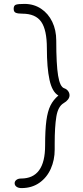

<svg xmlns="http://www.w3.org/2000/svg" viewBox="-20 -786 426 983"><path d="M55 152Q55 142 64 135Q73 128 88 128Q211 128 211 -41Q211 -121 217.5 -169Q224 -217 238.5 -246Q253 -275 279 -297Q247 -315 233.5 -377Q220 -439 220 -539Q220 -633 191 -674.5Q162 -716 94 -716Q72 -716 61 -720.5Q50 -725 50 -741Q50 -758 61.5 -762Q73 -766 105 -766Q153 -766 190 -741.5Q227 -717 247.5 -674.5Q268 -632 268 -578Q268 -456 277.5 -398.5Q287 -341 309 -334Q321 -330 328.5 -320Q336 -310 336 -298Q336 -287 328 -276.5Q320 -266 306 -258Q277 -241 268.5 -189Q260 -137 260 -51V-20Q260 33 240 78Q220 123 181.5 150Q143 177 90 177Q74 177 64.5 170Q55 163 55 152Z"/></svg>

Font: Mali Light
Style: Regular
Weight: 300
Designer: Kitiyaporn Chalermlarp | Katatrad Aksorn Co.,Ltd.
Foundry: Cadson Demak Co.,Ltd.
Version: Version 1.000; ttfautohint (v1.6)